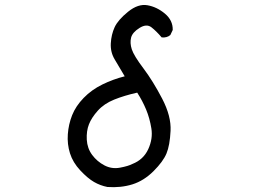

<svg xmlns="http://www.w3.org/2000/svg" viewBox="-20 -745 1040 781"><path d="M417 15.6Q387.7 9.8 362.3 -4.9Q336.9 -19.5 306.6 -51.8Q276.4 -84 264.6 -121.6Q252.9 -159.2 255.9 -199.2Q258.8 -239.3 273.4 -276.4Q288.1 -313.5 320.3 -346.7Q352.5 -379.9 396.5 -401.4Q440.4 -422.9 487.3 -434.6Q465.8 -471.7 447.3 -502Q428.7 -532.2 430.7 -568.4Q432.6 -604.5 446.3 -634.3Q460 -664.1 501 -697.3Q542 -730.5 580.1 -723.6Q618.2 -716.8 650.9 -689.5Q683.6 -662.1 682.6 -623L672.9 -602.5Q659.2 -590.8 637.7 -592.8Q616.2 -618.2 596.2 -633.8Q576.2 -649.4 547.4 -631.3Q518.6 -613.3 513.2 -591.8Q507.8 -570.3 516.1 -544.4Q524.4 -518.6 563.5 -466.8Q602.5 -415 639.6 -343.8Q676.8 -272.5 673.8 -212.9Q670.9 -153.3 657.2 -120.6Q643.6 -87.9 604.5 -48.8Q565.4 -9.8 518.6 4.9Q471.7 19.5 417 15.6ZM518.6 -78.1Q563.5 -95.7 583 -138.2Q602.5 -180.7 595.7 -222.7Q588.9 -264.6 574.2 -299.8Q559.6 -335 538.1 -368.2Q485.4 -356.4 444.3 -339.8Q403.3 -323.2 377.9 -294.9Q352.5 -266.6 341.8 -239.3Q331.1 -211.9 333 -176.8Q335 -141.6 355 -114.7Q375 -87.9 404.8 -72.3Q434.6 -56.6 468.3 -63Q502 -69.3 518.6 -78.1Z"/></svg>

Font: NaikaiFont
Style: Regular
Weight: 400
Version: Version 1.67